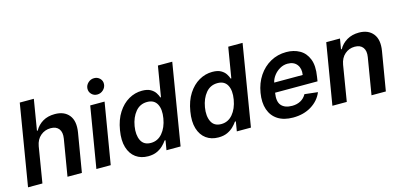

<svg xmlns="http://www.w3.org/2000/svg" viewBox="-68 -1208 3473 1662"><g transform="rotate(-15 1668.5 -377.0)"><path d="M202.4 -319.6 149.9 0H21L141.7 -727.3H267.8L222.3 -452.8H229Q255 -499.3 299.9 -525.9Q344.8 -552.6 408 -552.6Q492.5 -552.6 535.2 -499.5Q577.8 -446.4 561.8 -347.3L503.6 0H374.6L429.3 -327.4Q438.2 -382.5 415 -413.2Q391.7 -443.9 341.6 -443.9Q290.1 -443.9 251.4 -411.4Q212.7 -378.9 202.4 -319.6Z M633.5 0 724.4 -545.5H853L762.1 0ZM808.6 -620.7Q778.1 -620.7 757.6 -641.9Q737.2 -663 738.6 -692.8Q740.4 -722.7 763.5 -743.8Q786.6 -764.9 817.1 -764.9Q848 -764.9 868.8 -743.8Q889.6 -722.7 887.4 -692.8Q885.3 -663 862.4 -641.9Q839.5 -620.7 808.6 -620.7Z M1388.1 0 1508.2 -727.3H1379.7L1334.3 -455.3H1328.7Q1322.5 -475.1 1308.1 -497.7Q1293.7 -520.2 1265.3 -536.4Q1236.9 -552.6 1189 -552.6Q1125.8 -552.6 1069.6 -520.2Q1013.5 -487.9 973.1 -425.4Q932.7 -362.9 917.8 -272Q902.6 -182.2 921.8 -119.3Q940.9 -56.5 986.5 -23.4Q1032 9.6 1096.3 9.6Q1143.1 9.6 1176.5 -6Q1209.9 -21.7 1232.2 -43.9Q1254.5 -66.1 1267.8 -85.9H1276L1261.7 0ZM1306.9 -272.7Q1293.5 -193.5 1251.9 -144.7Q1210.4 -95.9 1148.9 -95.9Q1085.4 -95.9 1060.9 -146Q1036.5 -196 1049.1 -272.7Q1062 -349.1 1102.5 -398.1Q1143.1 -447.1 1207.3 -447.1Q1269.5 -447.1 1295 -399.7Q1320.5 -352.3 1306.9 -272.7Z M2018.5 0 2138.5 -727.3H2010L1964.7 -455.3H1959Q1952.8 -475.1 1938.4 -497.7Q1924 -520.2 1895.6 -536.4Q1867.3 -552.6 1819.3 -552.6Q1756.1 -552.6 1700 -520.2Q1643.8 -487.9 1603.4 -425.4Q1563 -362.9 1548.2 -272Q1533 -182.2 1552.1 -119.3Q1571.3 -56.5 1616.8 -23.4Q1662.3 9.6 1726.6 9.6Q1773.5 9.6 1806.9 -6Q1840.3 -21.7 1862.5 -43.9Q1884.8 -66.1 1898.1 -85.9H1906.3L1892 0ZM1937.3 -272.7Q1923.8 -193.5 1882.3 -144.7Q1840.7 -95.9 1779.3 -95.9Q1715.7 -95.9 1691.3 -146Q1666.8 -196 1679.4 -272.7Q1692.3 -349.1 1732.8 -398.1Q1773.4 -447.1 1837.7 -447.1Q1899.8 -447.1 1925.3 -399.7Q1950.8 -352.3 1937.3 -272.7Z M2394.9 10.7Q2312.9 10.7 2259.2 -23.8Q2205.6 -58.2 2184.1 -121.3Q2162.6 -184.3 2176.8 -269.5Q2190.7 -353.7 2233.3 -417.4Q2275.9 -481.2 2340 -516.9Q2404.1 -552.6 2481.9 -552.6Q2549 -552.6 2600.9 -523.4Q2652.7 -494.3 2676.8 -433.4Q2701 -372.5 2685 -277L2679 -237.6H2298.7L2298.3 -235.8Q2286.2 -159.1 2317.3 -124.3Q2348.4 -89.5 2413.4 -89.5Q2455.6 -89.5 2488.6 -107.2Q2521.7 -125 2540.8 -159.8L2658.4 -146.3Q2629.3 -75.3 2559.8 -32.3Q2490.4 10.7 2394.9 10.7ZM2313.9 -324.2H2569.2Q2578.5 -380 2550.8 -416.2Q2523.1 -452.4 2467.3 -452.4Q2430.4 -452.4 2398.1 -433.9Q2365.8 -415.5 2343.4 -386.2Q2321 -356.9 2313.9 -324.2Z M2930 -319.6 2877.5 0H2748.6L2839.5 -545.5H2962.7L2947.1 -452.8H2953.8Q2979.4 -498.6 3025.7 -525.6Q3072.1 -552.6 3133.2 -552.6Q3217 -552.6 3259.6 -499.1Q3302.2 -445.7 3285.9 -347.3L3227.6 0H3099.1L3153.4 -327.4Q3162.6 -381.7 3139.7 -412.8Q3116.8 -443.9 3066.4 -443.9Q3016 -443.9 2978.2 -411.4Q2940.3 -378.9 2930 -319.6Z"/></g></svg>

Font: Inter UI Semi Bold
Style: Italic
Weight: 600
Italic angle: -9.39999°
Designer: Rasmus Andersson
Foundry: rsms
Version: 3.2;8d6f07862